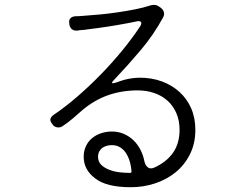

<svg xmlns="http://www.w3.org/2000/svg" viewBox="-20 -780 1040 803"><path d="M527 3Q425 3 378 -34Q330 -70 330 -124Q330 -149 339.5 -169Q349 -189 365.5 -202.5Q382 -216 403.5 -223Q425 -230 448 -230Q475 -230 498 -220Q521 -210 538.5 -193Q556 -176 567.5 -153.5Q579 -131 584 -105Q588 -88 598.5 -80Q609 -72 625 -79Q676 -102 703.5 -141Q731 -180 731 -237Q731 -276 717.5 -307Q704 -338 680.5 -359Q657 -380 625 -391Q593 -402 556 -402Q490 -402 432.5 -382Q375 -362 324 -319Q305 -302 285 -285Q265 -268 244 -254Q236 -247 224 -247Q211 -247 201 -257L200 -260Q179 -282 205 -300Q255 -334 304.5 -377Q354 -420 400.5 -467.5Q447 -515 489 -566Q531 -617 565 -668Q574 -682 569.5 -688Q565 -694 549 -690Q541 -688 532 -686.5Q523 -685 514 -683Q472 -675 429.5 -668.5Q387 -662 345 -657Q334 -655 323.5 -654.5Q313 -654 304 -652Q275 -650 270 -678V-681Q267 -695 274 -703Q281 -711 295 -712Q303 -712 312 -712.5Q321 -713 331 -714Q362 -716 398.5 -719.5Q435 -723 472.5 -728.5Q510 -734 545.5 -741Q581 -748 611 -758Q619 -760 627.5 -759.5Q636 -759 643 -754L653 -747Q663 -739 665.5 -728.5Q668 -718 662 -707Q623 -635 569 -571Q515 -507 458 -447Q443 -432 452 -432Q457 -432 466 -435Q474 -438 482 -440.5Q490 -443 499 -446Q534 -455 565 -455Q615 -455 657 -439.5Q699 -424 730.5 -395.5Q762 -367 779.5 -327Q797 -287 797 -237Q797 -180 774.5 -135Q752 -90 714.5 -59.5Q677 -29 628.5 -13Q580 3 527 3ZM518 -57H524Q530 -57 530 -63Q529 -81 524 -100Q519 -119 509.5 -135.5Q500 -152 484.5 -162.5Q469 -173 448 -173Q424 -173 407 -161Q390 -147 390 -125Q390 -103 404 -90Q418 -77 438 -69.5Q458 -62 480 -59.5Q502 -57 518 -57Z"/></svg>

Font: Higure Gothic
Style: Regular
Weight: 400
Designer: Yoshimichi Ohira
Foundry: Positype
Version: Version 1.000